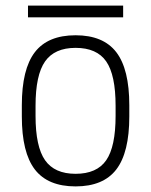

<svg xmlns="http://www.w3.org/2000/svg" viewBox="-20 -656 540 686"><path d="M250 10Q151 10 104.5 -50.5Q58 -111 58 -240V-280Q58 -409 104.5 -469.5Q151 -530 250 -530Q349 -530 395.5 -469.5Q442 -409 442 -280V-240Q442 -111 395.5 -50.5Q349 10 250 10ZM250 -35Q326 -35 359.5 -83.5Q393 -132 393 -242V-278Q393 -388 359.5 -436.5Q326 -485 250 -485Q175 -485 141 -436.5Q107 -388 107 -278V-242Q107 -132 141 -83.5Q175 -35 250 -35ZM80 -594V-636H420V-594Z"/></svg>

Font: M PLUS 1 Code Light
Style: Regular
Weight: 300
Designer: Coji Morishita
Foundry: UNDERFOREST DESIGN
Version: Version 1.002